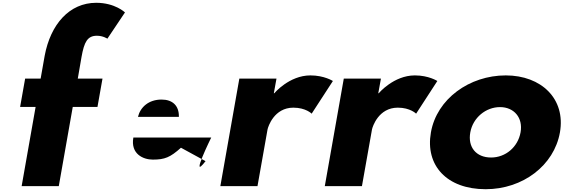

<svg xmlns="http://www.w3.org/2000/svg" viewBox="-20 -1333 4036 1375"><path d="M271 -770H160L124 -567H235L135 0H401L501 -567H678L714 -770H537L564 -926C583 -1032 606 -1077 674 -1077C718 -1077 749 -1056 749 -1056L875 -1244C875 -1244 804 -1313 669 -1313C477 -1313 342 -1159 300 -934Z M1493 -348C1497 -358 1334 -26 1452 -179L1276 -275C1199 -206 1160 -190 1074 -190C1006 -190 914 -230 935 -348ZM968 -496C985 -566 1045 -620 1137 -620C1215 -620 1263 -577 1261 -496Z M1558 0H1824L1896 -406C1900 -426 1943 -562 2081 -562C2170 -562 2212 -519 2212 -519L2364 -753C2364 -753 2302 -793 2203 -793C2051 -793 1944 -665 1944 -665H1941L1960 -770H1694Z M2306 0H2572L2644 -406C2648 -426 2691 -562 2829 -562C2918 -562 2960 -519 2960 -519L3112 -753C3112 -753 3050 -793 2951 -793C2799 -793 2692 -665 2692 -665H2689L2708 -770H2442Z M3066 -385C3024 -148 3180 22 3458 22C3724 22 3948 -148 3990 -385C4032 -625 3857 -793 3602 -793C3342 -793 3108 -625 3066 -385ZM3348 -385C3367 -491 3460 -566 3561 -566C3660 -566 3727 -491 3708 -385C3689 -280 3601 -205 3497 -205C3389 -205 3329 -280 3348 -385Z"/></svg>

Font: Hussar Dziwak
Style: Kur
Weight: 400
Version: Version 1.022